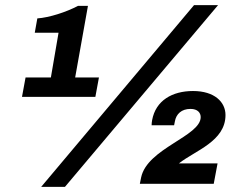

<svg xmlns="http://www.w3.org/2000/svg" viewBox="-20 -719 974 751"><path d="M141 12H234L833 -699H739ZM66 -340H353L367 -416H274L324 -696H285C240 -672 172 -650 126 -647L116 -591H209L179 -416H80ZM527 0H816L831 -80H680C743 -130 862 -166 862 -269C862 -320 819 -363 735 -363C654 -363 589 -326 575 -249C574 -243 573 -236 573 -229H661L664 -244C669 -273 690 -293 725 -293C754 -293 765 -277 765 -261C765 -186 556 -139 532 -25Z"/></svg>

Font: Archivo ExtraBold
Style: Italic
Weight: 800
Italic angle: -10°
Designer: Hector Gatti
Foundry: Omnibus-Type
Version: Version 2.001